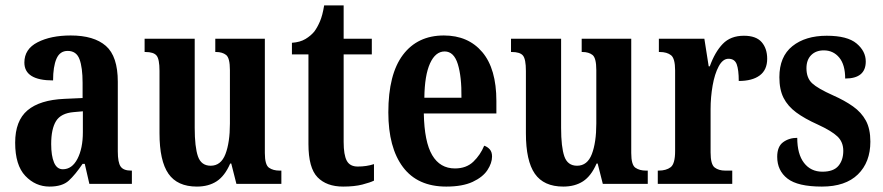

<svg xmlns="http://www.w3.org/2000/svg" viewBox="-20 -679 3259 709"><path d="M163 10Q111 10 73.5 -29.5Q36 -69 36 -152Q36 -233 81.5 -271.5Q127 -310 218 -314L285 -317V-373Q285 -430 273.5 -460.5Q262 -491 230 -491Q201 -491 188.5 -462Q176 -433 176 -382Q70 -382 70 -448Q70 -498 119 -523Q168 -548 241 -548Q327 -548 371 -509.5Q415 -471 415 -377V-120Q415 -79 425.5 -64Q436 -49 464 -49H467V0H310L293 -74H285Q258 -34 234 -12Q210 10 163 10ZM212 -54Q246 -54 266 -92.5Q286 -131 286 -191V-268L252 -265Q205 -261 187 -232Q169 -203 169 -147Q169 -104 179.5 -79Q190 -54 212 -54Z M707 10Q635 10 602 -37.5Q569 -85 569 -187V-417Q569 -461 558 -474Q547 -487 517 -487H514V-536H699V-207Q699 -136 711 -101.5Q723 -67 758 -67Q796 -67 812.5 -110Q829 -153 829 -223V-420Q829 -465 815 -476Q801 -487 778 -487H775V-536H958V-114Q958 -70 973.5 -59.5Q989 -49 1012 -49H1019V0H853L834 -75H830Q810 -29 780 -9.5Q750 10 707 10Z M1247 10Q1186 10 1152.5 -24.5Q1119 -59 1119 -147V-478H1058V-521Q1088 -523 1108 -535Q1128 -547 1141 -563Q1152 -578 1161.5 -600Q1171 -622 1177 -659H1249V-536H1353V-478H1249V-155Q1249 -107 1260.5 -85.5Q1272 -64 1301 -64Q1334 -64 1361 -73V-12Q1347 -5 1318 2.5Q1289 10 1247 10Z M1628 10Q1522 10 1468 -62Q1414 -134 1414 -264Q1414 -405 1468 -476.5Q1522 -548 1619 -548Q1709 -548 1761 -486.5Q1813 -425 1813 -306V-260H1545Q1547 -155 1576 -106Q1605 -57 1660 -57Q1702 -57 1728 -82Q1754 -107 1768 -141Q1780 -137 1788.5 -127.5Q1797 -118 1797 -101Q1797 -77 1780 -51Q1763 -25 1725.5 -7.5Q1688 10 1628 10ZM1684 -318Q1685 -396 1670.5 -442.5Q1656 -489 1622 -489Q1588 -489 1568 -445Q1548 -401 1547 -318Z M2060 10Q1988 10 1955 -37.5Q1922 -85 1922 -187V-417Q1922 -461 1911 -474Q1900 -487 1870 -487H1867V-536H2052V-207Q2052 -136 2064 -101.5Q2076 -67 2111 -67Q2149 -67 2165.5 -110Q2182 -153 2182 -223V-420Q2182 -465 2168 -476Q2154 -487 2131 -487H2128V-536H2311V-114Q2311 -70 2326.5 -59.5Q2342 -49 2365 -49H2372V0H2206L2187 -75H2183Q2163 -29 2133 -9.5Q2103 10 2060 10Z M2409 0V-49H2412Q2440 -49 2456.5 -61.5Q2473 -74 2473 -121V-419Q2473 -463 2458 -475Q2443 -487 2416 -487H2413V-536H2581L2597 -434H2601Q2620 -487 2649 -517Q2678 -547 2727 -547Q2772 -547 2792.5 -523.5Q2813 -500 2813 -462Q2813 -421 2785.5 -400.5Q2758 -380 2708 -380Q2708 -421 2700.5 -441.5Q2693 -462 2670 -462Q2649 -462 2634 -434Q2619 -406 2611.5 -363Q2604 -320 2604 -276V-116Q2604 -72 2619 -60.5Q2634 -49 2658 -49H2684V0Z M3015 10Q2926 10 2888 -19.5Q2850 -49 2850 -100Q2850 -138 2872 -154Q2894 -170 2924 -170Q2924 -110 2949 -77.5Q2974 -45 3017 -45Q3058 -45 3076 -66.5Q3094 -88 3094 -122Q3094 -155 3072 -175.5Q3050 -196 3000 -219Q2951 -241 2920 -264Q2889 -287 2873.5 -317.5Q2858 -348 2858 -394Q2858 -470 2906 -508.5Q2954 -547 3033 -547Q3109 -547 3143 -518.5Q3177 -490 3177 -452Q3177 -389 3101 -389Q3101 -440 3079 -466.5Q3057 -493 3022 -493Q2993 -493 2975.5 -475.5Q2958 -458 2958 -427Q2958 -391 2979 -371.5Q3000 -352 3056 -327Q3099 -308 3130 -286Q3161 -264 3177.5 -233.5Q3194 -203 3194 -156Q3194 -80 3148 -35Q3102 10 3015 10Z"/></svg>

Font: Noto Serif Armenian ExtraCondensed
Style: Bold
Weight: 700
Width: 2
Designer: Monotype Design Team
Foundry: Monotype Imaging Inc.
Version: Version 2.008; ttfautohint (v1.8.4.7-5d5b)